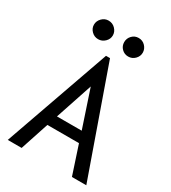

<svg xmlns="http://www.w3.org/2000/svg" viewBox="-193 -896 886 995"><g transform="rotate(30 250.0 -398.5)"><path d="M399 0 343 -170H154L98 0H15L238 -632H262L485 0ZM249 -455 175 -233H323ZM159 -686Q136 -686 119.5 -702.5Q103 -719 103 -741Q103 -763 119.5 -780Q136 -797 159 -797Q183 -797 199.5 -780Q216 -763 216 -741Q216 -719 199 -702.5Q182 -686 159 -686ZM339 -686Q316 -686 300 -702Q284 -718 284 -741Q284 -764 300 -780.5Q316 -797 339 -797Q363 -797 379 -780Q395 -763 395 -741Q395 -719 378.5 -702.5Q362 -686 339 -686Z"/></g></svg>

Font: Inconsolata Medium
Style: Regular
Weight: 500
Monospace: yes
Designer: Raph Levien, Cyreal, Brenton Simpson
Foundry: Raph Levien, Cyreal, Google
Version: Version 3.001; ttfautohint (v1.8.2.53-6de2)